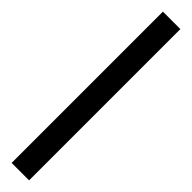

<svg xmlns="http://www.w3.org/2000/svg" viewBox="-160 -420 330 330"><path d="M150 -370 120 -400 -140 -140 -110 -110Z"/></svg>

Font: Clairvo
Style: Regular
Weight: 400
Designer: John Hudson
Foundry: Tiro Typeworks Ltd
Version: Version 1.01